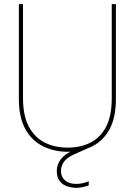

<svg xmlns="http://www.w3.org/2000/svg" viewBox="-20 -720 649 926"><path d="M307 12Q241 12 187.5 -14.5Q134 -41 102.5 -97Q71 -153 71 -243V-700H91V-246Q91 -161 119.5 -108.5Q148 -56 196.5 -32Q245 -8 306 -8Q368 -8 416 -32Q464 -56 491.5 -108.5Q519 -161 519 -246V-700H539V-243Q539 -153 508.5 -97Q478 -41 425.5 -14.5Q373 12 307 12ZM349 186Q327 186 305 179Q283 172 268.5 154Q254 136 254 105Q254 86 261.5 68Q269 50 287 33.5Q305 17 336 4L397 -23L408 -7L341 23Q302 40 288 61Q274 82 274 105Q274 132 293 149.5Q312 167 349 167Q363 167 379 163.5Q395 160 408 154V174Q395 179 378.5 182.5Q362 186 349 186Z"/></svg>

Font: DM Sans 17pt Thin
Style: Regular
Weight: 250
Version: Version 4.004;gftools[0.9.30]